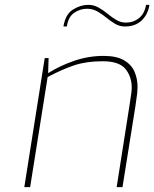

<svg xmlns="http://www.w3.org/2000/svg" viewBox="-20 -770 635 790"><path d="M80 0 164 -531H180L178 -469Q227 -500 286 -520Q345 -540 406 -540Q459 -540 489.5 -522.5Q520 -505 533 -476Q546 -447 546 -411Q546 -401 544.5 -386Q543 -371 537 -332L484 0H460L512 -331Q518 -370 520 -384.5Q522 -399 522 -409Q522 -455 496 -486.5Q470 -518 402 -518Q336 -518 286 -501.5Q236 -485 176 -453L104 0ZM241 -661Q249 -711 280 -730.5Q311 -750 343 -750Q366 -750 385.5 -739Q405 -728 422.5 -713.5Q440 -699 458.5 -688Q477 -677 498 -677Q529 -677 552 -695.5Q575 -714 581 -750H595Q589 -711 563 -686Q537 -661 494 -661Q472 -661 453.5 -672Q435 -683 417.5 -697.5Q400 -712 380.5 -723Q361 -734 338 -734Q310 -734 285.5 -717.5Q261 -701 255 -661Z"/></svg>

Font: Exo Thin Thin
Style: Italic
Weight: 250
Italic angle: -9°
Version: Version 2.000